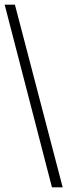

<svg xmlns="http://www.w3.org/2000/svg" viewBox="-20 -755 289 824"><path d="M249 49H203L0 -735H44Z"/></svg>

Font: Archivo ExtraCondensed Thin
Style: Regular
Weight: 250
Width: 2
Designer: Hector Gatti
Foundry: Omnibus-Type
Version: Version 2.001